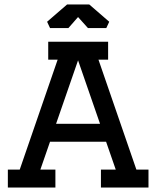

<svg xmlns="http://www.w3.org/2000/svg" viewBox="-20 -836 697 856"><path d="M462 -650V-570H419L588 -80H642V0H430V-80H496L453 -204H203L160 -80H227V0H15V-80H68L237 -570H195V-650ZM328 -567 230 -284H426ZM279 -816H378L467 -739L454 -711H372L328 -760L285 -711H203L190 -739Z"/></svg>

Font: Graduate
Style: Regular
Weight: 400
Version: Version 1.001